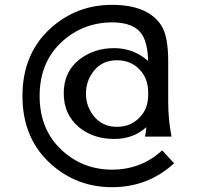

<svg xmlns="http://www.w3.org/2000/svg" viewBox="-20 -567 816 797"><path d="M691.9 0H581.5Q585.9 -15.1 587.4 -39.1Q533.7 9.8 454.1 9.8Q366.7 9.8 307.6 -39.1Q244.6 -91.8 244.6 -179.7Q244.6 -267.6 307.6 -318.4Q368.7 -367.2 454.1 -367.2Q534.2 -367.2 594.7 -314Q593.3 -386.2 569.8 -423.3Q537.1 -474.1 445.3 -474.1Q324.7 -473.6 237.3 -394Q144.5 -309.1 144.5 -168.5Q144.5 -28.3 237.3 57.1Q324.7 137.2 445.3 137.2Q565.9 137.2 653.3 57.1L702.6 110.8Q594.7 210 445.3 210Q295.9 210 188 110.8Q73.2 5.4 73.2 -168.5Q73.2 -342.3 188 -447.8Q295.9 -546.9 445.3 -546.9Q592.8 -546.9 648.9 -462.4Q678.2 -418.5 678.2 -313V-143.6Q678.2 -71.8 691.9 0ZM595.2 -182.1Q595.2 -233.9 567.9 -268.6Q529.8 -316.9 465.3 -316.9Q402.3 -316.9 366.7 -269Q336.9 -229.5 336.9 -178.7Q336.9 -127.9 366.7 -88.4Q402.8 -40.5 465.3 -40.5Q528.8 -40.5 567.9 -88.9Q595.2 -122.6 595.2 -175.3Z"/></svg>

Font: Classica
Style: Book
Weight: 400
Designer: Wojciech Kalinowski "wmk69" (wmk69@o2.pl)
Foundry: Wojciech Kalinowski "wmk69" (wmk69@o2.pl)
Version: Version 2.1.1; 2021-05-14